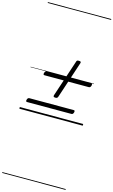

<svg xmlns="http://www.w3.org/2000/svg" viewBox="-278 -1371 1318 2232"><g transform="rotate(15 381.5 -255.0)"><path d="M372 -232Q355 -232 350 -237.5Q345 -243 348 -255L495 -697Q498 -710 504.5 -713.5Q511 -717 524 -717Q541 -717 546.5 -712Q552 -707 548 -694L402 -253Q398 -242 392 -237Q386 -232 372 -232ZM67 -98Q57 -98 54 -104Q51 -110 55 -124Q62 -148 82 -148H614Q625 -148 627 -141.5Q629 -135 626 -122Q619 -98 600 -98ZM182 -451Q172 -451 169 -457Q166 -463 170 -477Q177 -501 197 -501H729Q740 -501 742 -494.5Q744 -488 741 -475Q734 -451 715 -451ZM0 763H763V773H0ZM0 -20H763V0H0ZM0 -505H763V-500H0ZM0 -1283H763V-1273H0Z"/></g></svg>

Font: Playwrite NL Guides
Style: Regular
Weight: 400
Designer: Veronika Burian, José Scaglione
Foundry: TypeTogether
Version: Version 1.003